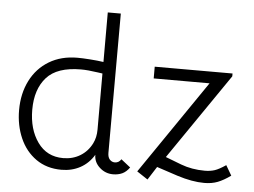

<svg xmlns="http://www.w3.org/2000/svg" viewBox="-52 -793 1162 880"><g transform="rotate(5 529.0 -353.5)"><path d="M43 -246Q43 -322 73 -381.5Q103 -441 158.5 -474.5Q214 -508 289 -508Q312 -508 347 -505.5Q382 -503 409 -499V-727H469L468 -86Q468 -66 477.5 -55.5Q487 -45 501 -45Q519 -45 530 -62L573 -28Q558 -7 539.5 1.5Q521 10 497 10Q462 10 435.5 -14Q409 -38 409 -72Q385 -32 346.5 -11Q308 10 260 10Q192 10 143 -24.5Q94 -59 68.5 -117.5Q43 -176 43 -246ZM395 -124Q409 -152 409 -188V-446L388 -449Q341 -456 310 -456Q200 -456 151.5 -401.5Q103 -347 103 -253Q103 -163 145.5 -103.5Q188 -44 263 -44Q307 -44 341.5 -65Q376 -86 395 -124ZM902 -444H645V-498H1003V-485L732 -90L805 -62Q855 -43 915 -43Q940 -43 960 -49.5Q980 -56 1011 -77L1038 -31Q1006 -8 979 2.5Q952 13 917 13Q862 13 793 -9L696 -41L657 20L607 -13Z"/></g></svg>

Font: Bellota
Style: Regular
Weight: 400
Designer: Kemie Guaida
Foundry: Kemie Guaida
Version: Version 4.001